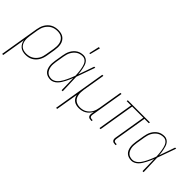

<svg xmlns="http://www.w3.org/2000/svg" viewBox="-18 -1523 2517 2517"><g transform="rotate(45 1240.0 -264.5)"><path d="M-20 215 71 -333Q75 -358 83 -383Q91 -408 104.5 -431Q118 -454 137.5 -473.5Q157 -493 181 -505.5Q205 -518 230.5 -523Q256 -528 281 -528Q309 -528 335 -521.5Q361 -515 381 -499.5Q401 -484 414 -462Q427 -440 432 -414.5Q437 -389 436 -361.5Q435 -334 431 -307L411 -187Q407 -162 399 -137.5Q391 -113 378 -90Q365 -67 345.5 -47.5Q326 -28 302.5 -15Q279 -2 253.5 3Q228 8 203 8Q175 8 148.5 0.5Q122 -7 102.5 -24Q83 -41 70.5 -65Q58 -89 55 -116L0 215ZM200 -10Q223 -10 246.5 -15Q270 -20 291.5 -31.5Q313 -43 331 -61Q349 -79 361.5 -100Q374 -121 380.5 -144Q387 -167 391 -190L411 -310Q415 -334 416 -358.5Q417 -383 413 -406Q409 -429 398 -449Q387 -469 369.5 -483.5Q352 -498 329 -504Q306 -510 281 -510Q258 -510 234.5 -505Q211 -500 190 -488.5Q169 -477 151 -459Q133 -441 120.5 -420Q108 -399 101 -376Q94 -353 90 -330L71 -211Q67 -187 66 -162.5Q65 -138 69 -115Q73 -92 83.5 -71.5Q94 -51 111.5 -36.5Q129 -22 152 -16Q175 -10 200 -10Z M667 8Q641 8 616.5 0.5Q592 -7 574 -23Q556 -39 546 -62Q536 -85 532 -110Q528 -135 529.5 -161Q531 -187 535 -213L555 -333Q559 -357 566 -381Q573 -405 585 -427.5Q597 -450 614.5 -469.5Q632 -489 654 -503Q676 -517 700.5 -522.5Q725 -528 749 -528Q774 -528 795 -516Q816 -504 829.5 -485Q843 -466 850 -443.5Q857 -421 862 -397Q867 -373 870.5 -349Q874 -325 875 -300Q895 -355 914 -410Q933 -465 952 -520H972Q948 -455 925.5 -390Q903 -325 879 -260Q882 -195 883.5 -130Q885 -65 888 0H868Q867 -55 866 -110.5Q865 -166 863 -222Q854 -197 843 -173Q832 -149 820 -125.5Q808 -102 793.5 -79Q779 -56 760.5 -36.5Q742 -17 717 -4.5Q692 8 667 8ZM667 -10Q687 -10 707 -19Q727 -28 743 -42.5Q759 -57 771.5 -74.5Q784 -92 794.5 -110.5Q805 -129 814 -148Q823 -167 831.5 -186Q840 -205 847.5 -224.5Q855 -244 862 -263Q861 -282 860 -301Q859 -320 856.5 -339Q854 -358 851 -376.5Q848 -395 843.5 -413Q839 -431 832 -448Q825 -465 813.5 -479Q802 -493 785.5 -501.5Q769 -510 749 -510Q727 -510 704.5 -504.5Q682 -499 662.5 -486Q643 -473 627.5 -455Q612 -437 601 -416.5Q590 -396 584 -374Q578 -352 574 -330L554 -210Q551 -187 549 -163.5Q547 -140 550.5 -118Q554 -96 562.5 -75.5Q571 -55 586 -39.5Q601 -24 622.5 -17Q644 -10 667 -10ZM781 -600 813 -744H835L798 -600Z M980 215 1102 -520H1122L1070 -210Q1067 -186 1065.5 -162Q1064 -138 1068 -115Q1072 -92 1082 -71.5Q1092 -51 1109.5 -37Q1127 -23 1149.5 -16.5Q1172 -10 1196 -10Q1218 -10 1241.5 -15Q1265 -20 1286 -32Q1307 -44 1324.5 -61.5Q1342 -79 1354 -100Q1366 -121 1372.5 -143.5Q1379 -166 1383 -189L1438 -520H1458L1381 -56Q1379 -47 1380.5 -38Q1382 -29 1387.5 -22Q1393 -15 1401.5 -12.5Q1410 -10 1419 -10H1433V8H1416Q1403 8 1391 4.5Q1379 1 1371 -8Q1363 -17 1361 -30Q1359 -43 1361 -56L1368 -99Q1356 -75 1337 -53.5Q1318 -32 1294.5 -18Q1271 -4 1244.5 2Q1218 8 1192 8Q1167 8 1143 2Q1119 -4 1100 -18Q1081 -32 1069 -52.5Q1057 -73 1052 -97L1000 215Z M1879 8H1861Q1848 8 1836.5 4.5Q1825 1 1817 -8Q1809 -17 1807 -30Q1805 -43 1807 -56L1881 -502H1673L1590 0H1570L1653 -502H1572L1575 -520H1985L1982 -502H1901L1827 -56Q1825 -47 1826.5 -38Q1828 -29 1833 -22Q1838 -15 1846.5 -12.5Q1855 -10 1864 -10H1879Z M2167 8Q2141 8 2116.5 0.5Q2092 -7 2074 -23Q2056 -39 2046 -62Q2036 -85 2032 -110Q2028 -135 2029.5 -161Q2031 -187 2035 -213L2055 -333Q2059 -357 2066 -381Q2073 -405 2085 -427.5Q2097 -450 2114.5 -469.5Q2132 -489 2154 -503Q2176 -517 2200.5 -522.5Q2225 -528 2249 -528Q2274 -528 2295 -516Q2316 -504 2329.5 -485Q2343 -466 2350 -443.5Q2357 -421 2362 -397Q2367 -373 2370.5 -349Q2374 -325 2375 -300Q2395 -355 2414 -410Q2433 -465 2452 -520H2472Q2448 -455 2425.5 -390Q2403 -325 2379 -260Q2382 -195 2383.5 -130Q2385 -65 2388 0H2368Q2367 -55 2366 -110.5Q2365 -166 2363 -222Q2354 -197 2343 -173Q2332 -149 2320 -125.5Q2308 -102 2293.5 -79Q2279 -56 2260.5 -36.5Q2242 -17 2217 -4.5Q2192 8 2167 8ZM2167 -10Q2187 -10 2207 -19Q2227 -28 2243 -42.5Q2259 -57 2271.5 -74.5Q2284 -92 2294.5 -110.5Q2305 -129 2314 -148Q2323 -167 2331.5 -186Q2340 -205 2347.5 -224.5Q2355 -244 2362 -263Q2361 -282 2360 -301Q2359 -320 2356.5 -339Q2354 -358 2351 -376.5Q2348 -395 2343.5 -413Q2339 -431 2332 -448Q2325 -465 2313.5 -479Q2302 -493 2285.5 -501.5Q2269 -510 2249 -510Q2227 -510 2204.5 -504.5Q2182 -499 2162.5 -486Q2143 -473 2127.5 -455Q2112 -437 2101 -416.5Q2090 -396 2084 -374Q2078 -352 2074 -330L2054 -210Q2051 -187 2049 -163.5Q2047 -140 2050.5 -118Q2054 -96 2062.5 -75.5Q2071 -55 2086 -39.5Q2101 -24 2122.5 -17Q2144 -10 2167 -10Z"/></g></svg>

Font: Iosevka Thin Oblique
Style: Regular
Weight: 100
Italic angle: -9°
Monospace: yes
Designer: Belleve Invis
Foundry: Belleve Invis
Version: Version 32.5.0; ttfautohint (v1.8.4)